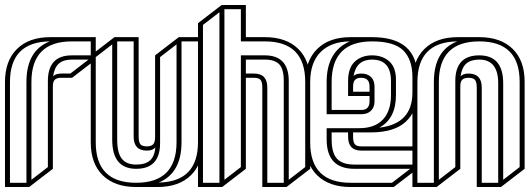

<svg xmlns="http://www.w3.org/2000/svg" viewBox="-20 -750 2124 770"><path d="M0 0V-421Q0 -506 48 -553.5Q96 -601 182 -601H364V-511L269 -438H225Q208 -438 200 -430.5Q192 -423 192 -404V-73L97 0ZM20 -421V-17H86V-421Q86 -548 180 -584Q20 -582 20 -421ZM106 -421V-29L172 -80V-425Q172 -528 268 -528H344V-584H268Q106 -584 106 -421ZM268 -511Q234 -511 216 -495Q198 -479 193 -444Q204 -455 225 -455H262L335 -511Z M526 0Q440 0 392 -47Q344 -94 344 -179V-528L439 -601H536V-203Q536 -179 543.5 -171Q551 -163 569 -163Q586 -163 594 -171Q602 -179 602 -201V-528L697 -601H794V-180Q794 -95 746 -47.5Q698 0 612 0ZM708 -180Q708 -56 617 -18Q774 -21 774 -180V-584H708ZM450 -190Q450 -137 468.5 -113.5Q487 -90 526 -90Q563 -90 581.5 -106.5Q600 -123 603 -159Q593 -146 569 -146Q516 -146 516 -202V-584H450ZM430 -190V-572L364 -521V-179Q364 -17 526 -17Q688 -17 688 -180V-572L622 -521V-176Q622 -73 526 -73Q430 -73 430 -190Z M774 0V-657L869 -730H966V-601H1042Q1128 -601 1176 -554Q1224 -507 1224 -422V-73L1129 0H1032V-398Q1032 -422 1024.5 -430Q1017 -438 999 -438H966V-73L871 0ZM946 -584V-713H880V-29L946 -80V-528H1042Q1138 -528 1138 -425V-29L1204 -80V-422Q1204 -584 1042 -584ZM794 -17H860V-701L794 -650ZM1052 -399V-17H1118V-425Q1118 -473 1100 -492Q1082 -511 1042 -511H966V-455H999Q1052 -455 1052 -399Z M1386 0Q1300 0 1252 -47Q1204 -94 1204 -179V-421Q1204 -506 1252 -553.5Q1300 -601 1386 -601H1471H1472Q1654 -601 1654 -441V-379Q1654 -306 1608 -262.5Q1562 -219 1467 -219H1432H1421H1396V-203Q1396 -179 1403.5 -171Q1411 -163 1429 -163H1654V-73L1559 0ZM1396 -401V-382H1462V-403Q1462 -438 1429 -438Q1412 -438 1404 -430Q1396 -422 1396 -401ZM1429 -146Q1376 -146 1376 -202V-219H1310V-191Q1310 -136 1332 -113Q1354 -90 1401 -90H1634V-146ZM1376 -365V-425Q1376 -478 1403 -503Q1430 -528 1472 -528Q1514 -528 1541 -504Q1568 -480 1568 -430V-369Q1568 -274 1501 -238Q1634 -253 1634 -379V-441Q1634 -511 1597.5 -547.5Q1561 -584 1472 -584Q1310 -584 1310 -421V-309H1429Q1462 -309 1462 -344V-365ZM1401 -73Q1290 -73 1290 -191V-236H1421Q1483 -236 1515.5 -270.5Q1548 -305 1548 -369V-425Q1548 -511 1472 -511Q1409 -511 1398 -445Q1407 -455 1429 -455Q1454 -455 1468 -441Q1482 -427 1482 -403V-344Q1482 -320 1468 -306Q1454 -292 1429 -292H1290V-421Q1290 -544 1383 -584Q1307 -583 1265.5 -541Q1224 -499 1224 -421V-179Q1224 -17 1386 -17H1552L1625 -73Z M1634 0V-421Q1634 -506 1682 -553.5Q1730 -601 1816 -601H1902Q1988 -601 2036 -554Q2084 -507 2084 -422V-73L1989 0H1892V-398Q1892 -422 1884.5 -430Q1877 -438 1859 -438Q1842 -438 1834 -430.5Q1826 -423 1826 -404V-73L1731 0ZM1654 -421V-17H1720V-421Q1720 -548 1814 -584Q1654 -582 1654 -421ZM1998 -416V-29L2064 -80V-422Q2064 -584 1902 -584Q1740 -584 1740 -421V-29L1806 -80V-425Q1806 -528 1902 -528Q1998 -528 1998 -416ZM1912 -399V-17H1978V-416Q1978 -511 1902 -511Q1868 -511 1850 -495Q1832 -479 1827 -444Q1838 -455 1859 -455Q1912 -455 1912 -399Z"/></svg>

Font: Imposible
Style: Regular
Weight: 400
Designer: Rodrigo Fuenzalida
Foundry: fragTYPE
Version: Version 1.000